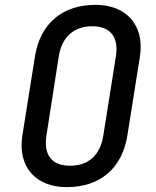

<svg xmlns="http://www.w3.org/2000/svg" viewBox="-20 -760 640 790"><path d="M254 10C392 10 482 -67 504 -202L556 -529C575 -655 501 -740 373 -740C236 -740 146 -663 124 -529L72 -202C52 -75 126 10 254 10ZM268 -78C193 -78 159 -122 171 -202L222 -529C235 -608 284 -652 359 -652C434 -652 469 -608 457 -529L405 -202C393 -122 344 -78 268 -78Z"/></svg>

Font: JetBrains Mono Medium
Style: Italic
Weight: 436
Italic angle: -9°
Monospace: yes
Designer: Philipp Nurullin, Konstantin Bulenkov
Foundry: JetBrains
Version: Version 2.305